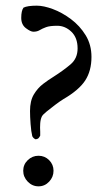

<svg xmlns="http://www.w3.org/2000/svg" viewBox="-20 -647 387 678"><path d="M98 -535Q88 -535 71.5 -547.5Q55 -560 55 -584Q55 -609 63 -620Q77 -627 110 -627Q134 -627 166.5 -615Q199 -603 230.5 -579.5Q262 -556 282.5 -522.5Q303 -489 303 -446Q303 -397 281 -363Q259 -329 204 -297Q191 -289 174.5 -276.5Q158 -264 144.5 -253Q131 -242 128 -236Q123 -226 122 -211Q121 -196 122 -182Q122 -178 122 -174.5Q122 -171 122 -168Q119 -162 116 -159Q113 -156 106 -155Q98 -158 94 -166Q90 -182 88 -209Q86 -236 86 -255Q86 -291 99.5 -313.5Q113 -336 132 -350.5Q151 -365 169 -376Q205 -399 229.5 -420Q254 -441 254 -476Q254 -514 232 -535Q210 -556 182 -556Q156 -556 142.5 -551Q129 -546 120 -540.5Q111 -535 98 -535ZM62 -44Q62 -66 78 -81.5Q94 -97 116 -97Q138 -97 153.5 -81.5Q169 -66 169 -44Q169 -22 153.5 -5.5Q138 11 116 11Q94 11 78 -5.5Q62 -22 62 -44Z"/></svg>

Font: Amiri
Style: Regular
Weight: 400
Designer: Khaled Hosny
Version: Version 0.114